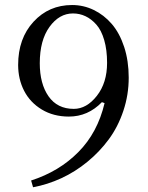

<svg xmlns="http://www.w3.org/2000/svg" viewBox="-20 -747 602 780"><path d="M53.7 -483.4Q53.7 -590.8 116.2 -658.7Q178.7 -726.6 272.9 -726.6Q319.3 -726.6 360.8 -706.5Q402.3 -686.5 434.1 -649.7Q465.8 -612.8 484.4 -556.4Q502.9 -500 502.9 -431.6Q502.9 -361.8 481.2 -296.9Q459.5 -231.9 421.9 -180.9Q384.3 -129.9 334.7 -89.4Q285.2 -48.8 229 -22.9Q172.9 2.9 114.3 13.7L106.4 -13.7Q220.2 -50.3 298.3 -129.2Q376.5 -208 404.8 -328.1L394 -332Q337.4 -273.4 259.8 -273.4Q197.3 -273.4 149.9 -302Q102.5 -330.6 78.1 -377.9Q53.7 -425.3 53.7 -483.4ZM141.6 -490.2Q141.6 -406.7 177.2 -355.7Q212.9 -304.7 279.8 -304.7Q332 -304.7 373.5 -357.7Q415 -410.6 415 -491.7Q415 -544.4 403.3 -584.5Q391.6 -624.5 371.3 -647.2Q351.1 -669.9 327.1 -681.2Q303.2 -692.4 276.4 -692.4Q220.7 -692.4 181.2 -637.9Q141.6 -583.5 141.6 -490.2Z"/></svg>

Font: Theano Old Style
Style: Regular
Weight: 400
Designer: Alexey Kryukov
Version: Version 2.00